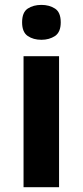

<svg xmlns="http://www.w3.org/2000/svg" viewBox="-20 -780 344 800"><path d="M226.1 -545.8V0H78.1V-545.8ZM152.6 -759.6Q185.4 -759.6 209.3 -744.2Q233.1 -728.7 233.1 -686.9Q233.1 -646.1 209.3 -630.1Q185.4 -614.2 152.6 -614.2Q118.8 -614.2 95.5 -630.1Q72.1 -646.1 72.1 -686.9Q72.1 -728.7 95.5 -744.2Q118.8 -759.6 152.6 -759.6Z"/></svg>

Font: Noto Sans Hebrew
Style: Regular
Weight: 400
Designer: Monotype Design Team
Foundry: Monotype Imaging Inc.
Version: Version 2.003;January 10, 2023;FontCreator 14.0.0.2877 64-bi